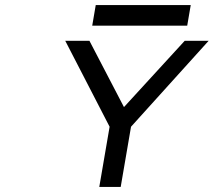

<svg xmlns="http://www.w3.org/2000/svg" viewBox="-20 -742 869 762"><path d="M360 -722 346 -640H723L737 -722ZM713 -580 472 -317 335 -580H239L415 -239L374 0H459L500 -239L808 -580Z"/></svg>

Font: Charger Monospace
Style: Regular
Weight: 400
Designer: Jasper
Foundry: Cannot Into Space Fonts
Version: Version 0.980